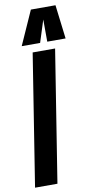

<svg xmlns="http://www.w3.org/2000/svg" viewBox="-117 -965 495 1006"><g transform="rotate(-10 130.5 -461.5)"><path d="M-15.7 0 95 -700H214.4L103.4 0ZM44.2 -742.3 124.8 -922.8H255.7L277.7 -742.3H180.1L179.7 -860.2L142.1 -742.3Z"/></g></svg>

Font: Georama
Style: Italic
Weight: 400
Width: 2
Italic angle: -9°
Designer: Jean-Baptiste Levee
Foundry: Production Type
Version: Version 1.000